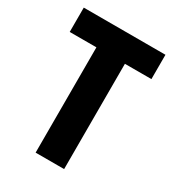

<svg xmlns="http://www.w3.org/2000/svg" viewBox="-173 -815 833 916"><g transform="rotate(30 243.0 -357.0)"><path d="M322 0H165V-580H18V-714H468V-580H322Z"/></g></svg>

Font: Noto Sans Telugu Condensed ExtraBold
Style: Regular
Weight: 800
Width: 3
Designer: Jelle Bosma - Monotype Design Team
Foundry: Monotype Imaging Inc.
Version: Version 2.005; ttfautohint (v1.8.4.7-5d5b)